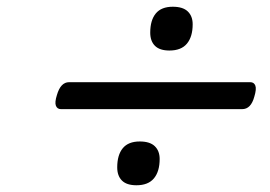

<svg xmlns="http://www.w3.org/2000/svg" viewBox="-20 -722 803 570"><path d="M161 -398Q150 -398 146 -408Q142 -418 149 -440Q160 -478 185 -478H723Q734 -478 738 -468Q742 -458 735 -435Q725 -398 699 -398ZM385 -172Q356 -172 342 -186Q328 -200 328 -225Q328 -262 344.5 -282Q361 -302 395 -302Q425 -302 439.5 -288Q454 -274 454 -250Q454 -213 437 -192.5Q420 -172 385 -172ZM483 -572Q454 -572 440 -586Q426 -600 426 -625Q426 -662 442.5 -682Q459 -702 493 -702Q523 -702 537.5 -688Q552 -674 552 -650Q552 -613 535 -592.5Q518 -572 483 -572Z"/></svg>

Font: Playwrite BE VLG
Style: Regular
Weight: 400
Designer: Veronika Burian, José Scaglione
Foundry: TypeTogether
Version: Version 1.002